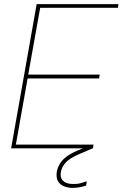

<svg xmlns="http://www.w3.org/2000/svg" viewBox="-20 -720 595 932"><path d="M34 0 158 -700H555L552 -682H175L117 -358H464L461 -339H114L57 -18H434L431 0ZM330 192Q312 192 292.5 185Q273 178 262 160.5Q251 143 256 112Q260 93 270.5 75Q281 57 302 41Q323 25 356 11L421 -16L430 0L360 30Q317 49 299 69Q281 89 276 112Q270 140 284.5 156Q299 172 330 173Q353 174 370 169.5Q387 165 401 160L398 181Q383 186 365.5 189Q348 192 330 192Z"/></svg>

Font: DM Sans Thin
Style: Italic
Weight: 250
Italic angle: -10°
Designer: Colophon Foundry, Jonny Pinhorn
Foundry: Colophon Foundry
Version: Version 4.004;gftools[0.9.30]